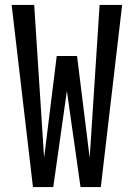

<svg xmlns="http://www.w3.org/2000/svg" viewBox="-20 -755 540 775"><path d="M113 0 27 -735H118L158 -118L209 -529H291L342 -118L382 -735H473L387 0H305L250 -388L195 0Z"/></svg>

Font: Iosevka Term Medium
Style: Regular
Weight: 500
Monospace: yes
Designer: Belleve Invis
Foundry: Belleve Invis
Version: Version 26.3.1